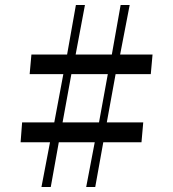

<svg xmlns="http://www.w3.org/2000/svg" viewBox="-20 -744 689 764"><path d="M145 0 179 -178H62L68 -257H196L232 -449H98L105 -527H247L282 -724H318L281 -527H425L460 -724H496L458 -527H587L580 -449H440L405 -257H550L543 -178H391L359 0H323L357 -178H214L182 0ZM229 -257H374L409 -449H264Z"/></svg>

Font: Ojuju Medium
Style: Regular
Weight: 500
Designer: Chisaokwu Joboson, Mirko Velimirovic
Foundry: Udi Foundry
Version: Version 1.000